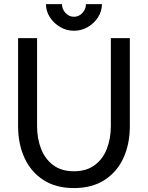

<svg xmlns="http://www.w3.org/2000/svg" viewBox="-20 -909 723 938"><path d="M161.1 -722.7H68.4V-293Q68.4 -205.1 100.1 -136.7Q131.8 -68.4 192.6 -29.3Q253.4 9.8 341.3 9.8Q429.2 9.8 490.2 -29.3Q551.3 -68.4 582.8 -136.7Q614.3 -205.1 614.3 -293V-722.7H521.5V-293Q521.5 -231.9 502 -181.9Q482.4 -131.8 442.4 -102.1Q402.3 -72.3 341.3 -72.3Q280.3 -72.3 240.2 -102.1Q200.2 -131.8 180.7 -181.9Q161.1 -231.9 161.1 -293ZM341.3 -758.8Q377.9 -758.8 409.2 -777.1Q440.4 -795.4 459.2 -825Q478 -854.5 478 -888.7H399.9Q399.9 -864.7 382.8 -845.9Q365.7 -827.1 341.3 -827.1Q317.4 -827.1 300 -845.9Q282.7 -864.7 282.7 -888.7H204.6Q204.6 -854.5 223.6 -825Q242.7 -795.4 273.7 -777.1Q304.7 -758.8 341.3 -758.8Z"/></svg>

Font: Giphurs
Style: Regular
Weight: 400
Version: Version 2.010